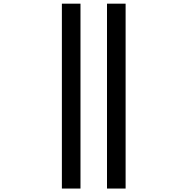

<svg xmlns="http://www.w3.org/2000/svg" viewBox="-20 -830 1040 1068"><path d="M324.2 218.8V-809.6H427.7V218.8ZM575.2 218.8V-809.6H678.7V218.8Z"/></svg>

Font: Gen Shin Gothic Monospace Medium
Style: Regular
Weight: 500
Designer: [Source Han Sans]
Ryoko NISHIZUKA  (kana & ideographs); Paul D. Hunt (Latin, Greek & Cyrillic); Wenlong ZHANG  (bopomofo
Version: Version 1.002.20150607